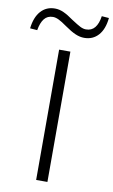

<svg xmlns="http://www.w3.org/2000/svg" viewBox="-180 -971 604 1023"><g transform="rotate(10 122.0 -460.0)"><path d="M92 0V-705H153V0ZM-41 -787 -80 -790Q-73 -851 -43.5 -884Q-14 -917 33 -917Q56 -917 79.5 -906.5Q103 -896 135 -873Q167 -852 183 -844Q199 -836 214 -836Q244 -836 261.5 -857.5Q279 -879 285 -920L324 -917Q318 -856 288.5 -823Q259 -790 212 -790Q189 -790 164.5 -800.5Q140 -811 106 -835Q78 -855 61 -863Q44 -871 30 -871Q0 -871 -17 -849.5Q-34 -828 -41 -787Z"/></g></svg>

Font: Nunito Sans 12pt Light
Style: Regular
Weight: 300
Designer: Vernon Adams
Foundry: Vernon Adams
Version: Version 3.101;gftools[0.9.27]